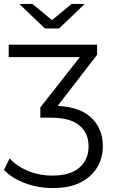

<svg xmlns="http://www.w3.org/2000/svg" viewBox="-42 -751 576 971"><path d="M226 200Q149 200 82.5 174.5Q16 149 -22 108L7 50Q40 88 97.5 112.5Q155 137 224 137Q312 137 359 97Q406 57 406 -12Q406 -78 359.5 -117Q313 -156 212 -156H162V-208L383 -489L391 -462H2V-525H449V-474L233 -194L196 -216H223Q352 -216 415 -160Q478 -104 478 -12Q478 48 449.5 95.5Q421 143 365.5 171.5Q310 200 226 200ZM185 -607 56 -731H122L249 -626H193L320 -731H386L257 -607Z"/></svg>

Font: Montserrat Thin
Style: Regular
Weight: 400
Version: Version 9.000